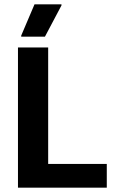

<svg xmlns="http://www.w3.org/2000/svg" viewBox="-20 -870 540 890"><path d="M475 0H63.3V-650H203.3V-110H475ZM188.3 -700H78.3V-705L140 -850H265V-845Z"/></svg>

Font: Familjen Grotesk Variable
Style: Regular
Weight: 400
Designer: Anders Wikstroem, Jonas Baeckman, Matilda Gysing, Kristian Moeller
Foundry: Familjen STHLM AB
Version: Version 2.000